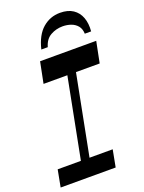

<svg xmlns="http://www.w3.org/2000/svg" viewBox="-175 -1035 834 1115"><g transform="rotate(-20 241.5 -477.5)"><path d="M144.5 -11.3 281.5 -715.3H334.8L197.8 -11.3ZM-0.7 0 19.3 -105.3H359.3L339.3 0ZM111.8 -599.5 137.9 -730H484.8L458.7 -599.5ZM341.9 -954.9Q390.8 -954.9 421.8 -934.1Q452.8 -913.3 466.4 -876.7Q480.1 -840 475.8 -791.5H436.6Q435.6 -821.8 420.3 -840.3Q404.9 -858.8 380.8 -867.4Q356.8 -875.9 329.1 -875.9Q289.4 -875.9 255.2 -856.9Q220.9 -837.9 207.8 -791.5H167.9Q188.1 -875.1 234.4 -915Q280.7 -954.9 341.9 -954.9Z"/></g></svg>

Font: Savate ExtraLight
Style: Italic
Weight: 200
Italic angle: -11°
Designer: Max Esnée
Foundry: Plomb Type
Version: Version 2.000